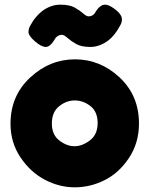

<svg xmlns="http://www.w3.org/2000/svg" viewBox="-20 -793 640 822"><path d="M575 -264Q575 -181 532 -116.5Q489 -52 427.5 -21.5Q366 9 300 9Q234 9 172 -23.5Q110 -56 67.5 -119.5Q25 -183 25 -263Q25 -383 109 -461Q193 -539 301 -539Q409 -539 492 -461.5Q575 -384 575 -264ZM234 -191.5Q266 -167 299 -167Q332 -167 365 -192Q398 -217 398 -266Q398 -315 367 -339Q336 -363 300 -363Q264 -363 233 -338Q202 -313 202 -264.5Q202 -216 234 -191.5ZM466 -758Q502 -733 502 -710Q502 -696 494 -683Q486 -670 483 -664.5Q480 -659 469 -645Q458 -631 444 -620Q406 -592 367 -592Q328 -592 305.5 -605Q283 -618 268.5 -631Q254 -644 245 -644Q231 -644 219 -632Q196 -592 176.5 -592Q157 -592 129.5 -616Q102 -640 102 -655.5Q102 -671 110 -684Q118 -697 121 -702.5Q124 -708 135.5 -721.5Q147 -735 161 -746Q198 -773 238 -773Q278 -773 300 -760.5Q322 -748 336 -735.5Q350 -723 359 -723Q375 -723 385 -735Q406 -773 430 -773Q445 -773 466 -758Z"/></svg>

Font: Fredoka One
Style: Regular
Weight: 400
Version: Version 1.001;April 7, 2020;FontCreator 12.0.0.2522 64-bit